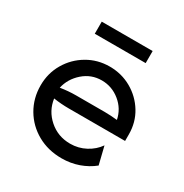

<svg xmlns="http://www.w3.org/2000/svg" viewBox="-139 -683 771 803"><g transform="rotate(30 246.5 -281.5)"><path d="M265.3 8.3Q200 8.3 148.3 -20.8Q96.5 -50 67 -100.3Q37.5 -150.7 37.5 -212.5Q37.5 -271.5 66 -319.8Q94.4 -368.1 142.7 -396.5Q191 -425 249.3 -425Q306.9 -425 354.9 -397.6Q402.8 -370.1 431.2 -323.6Q459.7 -277.1 459.7 -218.1Q459.7 -218.1 459.7 -187.5Q459.7 -187.5 187.5 -187.5Q169.4 -187.5 150.7 -188.9Q131.9 -190.3 113.9 -193.1Q121.5 -137.5 164.2 -100Q206.9 -62.5 266 -62.5Q305.6 -62.5 339.6 -80.6Q373.6 -98.6 394.4 -128.5Q394.4 -128.5 415.3 -43.1Q385.4 -18.8 346.9 -5.2Q308.3 8.3 265.3 8.3ZM111.8 -243.8Q149.3 -250 187.5 -250Q187.5 -250 325.7 -250Q341 -250 355.9 -249Q370.8 -247.9 386.1 -246.5Q376.4 -295.1 337.5 -326.7Q298.6 -358.3 249.3 -358.3Q198.6 -358.3 160.4 -324.7Q122.2 -291 111.8 -243.8ZM125.7 -512.5V-570.8H371.5V-512.5Z"/></g></svg>

Font: co2trust
Style: Regular
Weight: 400
Designer: Kristian Moeller
Foundry: Dicotype
Version: Version 1.000